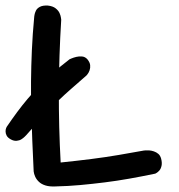

<svg xmlns="http://www.w3.org/2000/svg" viewBox="-68 -672 644 690"><path d="M131 -2Q110 -1 95.5 -5.5Q81 -10 72 -18.5Q63 -27 58.5 -37Q54 -47 53 -56Q50 -114 48 -168Q46 -222 44.5 -274.5Q43 -327 43.5 -380.5Q44 -434 46.5 -491Q49 -548 55 -612Q55 -612 56 -618.5Q57 -625 61 -633.5Q65 -642 75.5 -647.5Q86 -653 104 -652Q122 -650 132 -642Q142 -634 146 -625Q150 -616 151 -608.5Q152 -601 152 -601Q144 -472 143.5 -343.5Q143 -215 150 -88Q208 -94 259.5 -100.5Q311 -107 358 -115Q405 -123 449 -131Q449 -131 454.5 -131.5Q460 -132 468 -131.5Q476 -131 485 -128Q494 -125 501 -119Q508 -113 511 -102Q515 -87 512.5 -76Q510 -65 504.5 -59Q499 -53 494.5 -50.5Q490 -48 490 -48Q442 -38 397 -30Q352 -22 308 -16.5Q264 -11 220.5 -7Q177 -3 131 -2ZM26 -186Q25 -185 20.5 -180.5Q16 -176 9 -171.5Q2 -167 -8 -166Q-18 -165 -29 -171Q-40 -177 -44 -184.5Q-48 -192 -48 -199.5Q-48 -207 -46 -211.5Q-44 -216 -44 -216Q-25 -244 -6.5 -269Q12 -294 31.5 -317Q51 -340 73 -362.5Q95 -385 121.5 -409Q148 -433 182 -459Q182 -459 189 -462Q196 -465 206 -467.5Q216 -470 227 -469Q238 -468 246 -459Q255 -448 256 -438Q257 -428 254 -419.5Q251 -411 247 -406Q243 -401 243 -401Q211 -373 187 -352Q163 -331 144.5 -313Q126 -295 108 -276.5Q90 -258 70.5 -236Q51 -214 26 -186Z"/></svg>

Font: Sour Gummy
Style: Regular
Weight: 400
Designer: Stefie Justprince
Foundry: Eifetstype
Version: Version 1.000